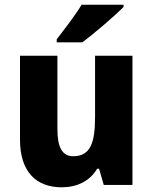

<svg xmlns="http://www.w3.org/2000/svg" viewBox="-20 -786 650 816"><path d="M505 -756V-766H327C300 -721 254 -662 221 -619V-606H330C381 -644 468 -719 505 -756ZM543 -549H384V-290C384 -182 366 -122 291 -122C244 -122 224 -161 224 -237V-549H65V-192C65 -56 134 10 242 10C306 10 361 -15 393 -69H401L421 0H543Z"/></svg>

Font: Noto Sans Gurmukhi UI SemiCondensed ExtraBold
Style: Regular
Weight: 800
Width: 4
Designer: Jelle Bosma - Monotype Design Team
Foundry: Monotype Imaging Inc.
Version: Version 2.004